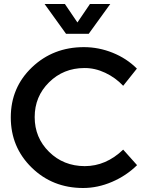

<svg xmlns="http://www.w3.org/2000/svg" viewBox="-20 -940 737 965"><path d="M204.1 -919.9H306.2L369.1 -827.1L432.1 -919.9H534.2L425.8 -770H312ZM401.9 -703.1Q476.1 -703.1 546.4 -674.8Q616.7 -646.5 668 -595.2L599.1 -508.8Q560.5 -549.8 508.8 -574.2Q457 -598.6 403.8 -598.1Q298.8 -597.7 226.6 -526.4Q154.3 -455.1 154.3 -351.6Q154.3 -248 226.6 -176.8Q298.8 -105.5 405.8 -105Q512.7 -105 599.1 -188L668.9 -109.9Q614.7 -56.6 543 -25.9Q471.2 4.9 397.9 4.9Q244.1 4.9 139.2 -97.7Q34.2 -200.2 34.2 -350.1Q34.2 -500 140.6 -601.6Q247.1 -703.1 401.9 -703.1Z"/></svg>

Font: TruenoRg
Style: Book
Weight: 400
Designer: Julieta Ulanovsky
Foundry: Julieta Ulanovsky
Version: Version 3.001b